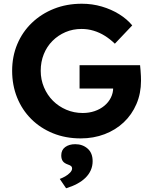

<svg xmlns="http://www.w3.org/2000/svg" viewBox="-20 -731 817 1028"><path d="M45 -352Q45 -429 72.5 -494.5Q100 -560 150.5 -608.5Q201 -657 269 -684Q337 -711 418 -711Q474 -711 525 -696Q576 -681 618 -655Q660 -629 688 -595L595 -497Q569 -522 541 -539.5Q513 -557 481.5 -566.5Q450 -576 417 -576Q370 -576 330.5 -559Q291 -542 261 -512Q231 -482 214.5 -441Q198 -400 198 -352Q198 -305 215.5 -263.5Q233 -222 263.5 -191.5Q294 -161 335 -143.5Q376 -126 423 -126Q457 -126 486.5 -136Q516 -146 538.5 -164.5Q561 -183 573.5 -208Q586 -233 586 -261V-285L606 -257H406V-382H730Q731 -371 732.5 -355Q734 -339 734.5 -323.5Q735 -308 735 -299Q735 -231 710.5 -174Q686 -117 642.5 -76Q599 -35 540 -12.5Q481 10 412 10Q331 10 263.5 -17.5Q196 -45 147 -94Q98 -143 71.5 -209Q45 -275 45 -352ZM300 227Q314 222 329 213.5Q344 205 355 193.5Q366 182 366 171Q366 163 361 158.5Q356 154 344 150Q324 143 316 131.5Q308 120 308 101Q308 72 329 56.5Q350 41 383 41Q422 41 449 64.5Q476 88 476 132Q476 158 466 180.5Q456 203 437.5 221Q419 239 393 253Q367 267 334 277Z"/></svg>

Font: Mach SemiBold
Style: Regular
Weight: 600
Version: Version 1.002